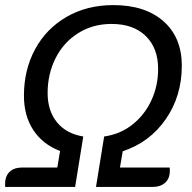

<svg xmlns="http://www.w3.org/2000/svg" viewBox="-20 -734 754 754"><path d="M1 -26Q5 -50 22 -63Q39 -76 65 -76H205L216 -141Q148 -167 111 -223Q74 -279 74 -358Q74 -460 118 -541Q162 -622 242 -668Q322 -714 425 -714Q550 -714 622 -650.5Q694 -587 694 -476Q694 -357 631 -266Q568 -175 462 -140L451 -76H646Q647 -72 647 -64Q647 -33 628.5 -16.5Q610 0 581 0H357L389 -198Q453 -207 501 -245.5Q549 -284 575 -341Q601 -398 601 -463Q601 -545 552.5 -592.5Q504 -640 418 -640Q344 -640 286.5 -603.5Q229 -567 198 -505Q167 -443 167 -369Q167 -299 203.5 -254Q240 -209 307 -198L275 0H0Q0 -22 1 -26Z"/></svg>

Font: Thasadith
Style: Bold Italic
Weight: 700
Italic angle: -9°
Designer: Cadson Demak Co.,Ltd.
Foundry: Cadson Demak Co.,Ltd.
Version: Version 1.000; ttfautohint (v1.6)